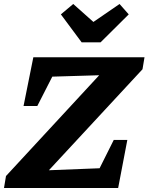

<svg xmlns="http://www.w3.org/2000/svg" viewBox="-29 -942 744 962"><path d="M685 -595 216 -89 470 -99 541 -241H609L563 0H-9L1 -60L468 -565L233 -558L158 -411H89L138 -655H695ZM380 -730 276 -870 338 -922 439 -832 570 -922 616 -870 475 -730Z"/></svg>

Font: Piazzolla SC
Style: Bold Italic
Weight: 700
Italic angle: -11.3°
Designer: Juan Pablo del Peral
Foundry: Huerta Tipografica
Version: Version 1.330